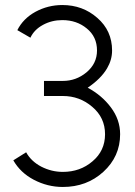

<svg xmlns="http://www.w3.org/2000/svg" viewBox="-20 -544 537 764"><path d="M228 -524Q171 -524 121 -497Q72 -470 49 -424L101 -394Q116 -426 151 -445Q186 -464 228 -464Q285 -464 325 -431Q366 -398 366 -343Q366 -291 324 -256Q283 -222 230 -222H155V-162H230Q297 -162 347 -119Q398 -76 398 -10Q398 56 348 98Q299 140 230 140Q185 140 144 119Q104 98 84 62L33 94Q61 143 114 171Q169 200 230 200Q325 200 391 140Q458 79 458 -10Q458 -68 421 -117Q385 -165 329 -195Q382 -231 406 -272Q426 -306 426 -343Q426 -422 367 -473Q309 -524 228 -524Z"/></svg>

Font: Unageo Variable
Style: Regular
Weight: 300
Designer: Richard Sepsi
Foundry: Richard Sepsi
Version: Version 2.200